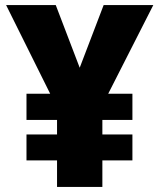

<svg xmlns="http://www.w3.org/2000/svg" viewBox="-20 -734 626 754"><path d="M293 -468 387 -714H582L405 -366H500V-263H382V-206H500V-104H382V0H204V-104H84V-206H204V-263H84V-366H177L4 -714H199Z"/></svg>

Font: Noto Sans Black
Style: Regular
Weight: 900
Designer: Monotype Design Team
Foundry: Monotype Imaging Inc.
Version: Version 2.007